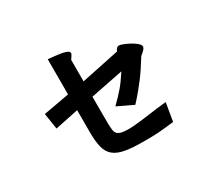

<svg xmlns="http://www.w3.org/2000/svg" viewBox="-147 -936 1294 1201"><g transform="rotate(-30 500.0 -336.0)"><path d="M869 -482Q869 -471 858 -459Q847 -447 830 -434Q805 -394 785.5 -364.5Q766 -335 745.5 -308Q725 -281 701.5 -252.5Q678 -224 645 -188Q605 -207 579.5 -219Q554 -231 532 -242Q556 -266 574 -284.5Q592 -303 608 -322Q624 -341 639.5 -362.5Q655 -384 674 -413L438 -366Q438 -297 438 -250.5Q438 -204 438.5 -174.5Q439 -145 441 -129.5Q443 -114 446 -108Q456 -86 489.5 -80.5Q523 -75 572.5 -79Q622 -83 685 -92Q748 -101 818 -108L796 23Q760 27 733.5 30Q707 33 682.5 34.5Q658 36 633.5 36.5Q609 37 578 37Q497 37 445.5 28Q394 19 364.5 -5Q335 -29 324 -71.5Q313 -114 313 -182V-341L144 -306L126 -421L313 -455V-709Q343 -706 369.5 -703Q396 -700 416 -696Q436 -692 447.5 -685.5Q459 -679 459 -669Q459 -664 451.5 -652Q444 -640 438 -632V-477L712 -534Q718 -547 724.5 -554Q731 -561 742 -561Q749 -561 769.5 -553.5Q790 -546 812 -534Q834 -522 851 -508Q868 -494 869 -482Z"/></g></svg>

Font: D2Coding ligature
Style: Bold
Weight: 700
Monospace: yes
Designer: Yong-Rak Park; Jeong-Hwan Yoon; Sang-Min Lee;
Foundry: NHN Corporation
Version: Version 1.3.2; Build 20180524